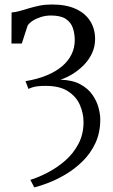

<svg xmlns="http://www.w3.org/2000/svg" viewBox="-20 -591 502 854"><path d="M132.5 242.5 115 209Q152 197.5 193.2 176Q234.5 154.5 270.5 123Q306.5 91.5 329 48.8Q351.5 6 351.5 -48Q351.5 -87.5 335.2 -124.5Q319 -161.5 282.2 -185.2Q245.5 -209 184 -209Q163.5 -209 150 -207.5Q136.5 -206 126.8 -203.2Q117 -200.5 106.5 -195.5L93.5 -230Q147.5 -239 188.2 -256Q229 -273 256.8 -296.8Q284.5 -320.5 298.5 -349.8Q312.5 -379 312.5 -412.5Q312.5 -441 304.2 -466Q296 -491 273.2 -506.5Q250.5 -522 206.5 -522Q183 -522 161.8 -515.2Q140.5 -508.5 125.2 -498.5Q110 -488.5 103 -477.5L77 -397.5H31L31.5 -535.5Q50 -537 69.2 -542.5Q88.5 -548 110 -554.5Q131.5 -561 156.2 -566Q181 -571 211 -571Q275 -571 317.5 -551.2Q360 -531.5 381.5 -496.8Q403 -462 403 -417.5Q403 -384.5 390 -355.8Q377 -327 354.8 -303.8Q332.5 -280.5 305 -263.2Q277.5 -246 249 -236.5Q302.5 -235 337 -216.2Q371.5 -197.5 391 -169.5Q410.5 -141.5 418.2 -112Q426 -82.5 426 -60Q426 -0.5 404.2 45.8Q382.5 92 347.5 126.2Q312.5 160.5 272.5 184.2Q232.5 208 195.2 222.2Q158 236.5 132.5 242.5Z"/></svg>

Font: Merriweather Light
Style: Regular
Weight: 300
Designer: Eben Sorkin
Foundry: Eben Sorkin
Version: Version 2.100